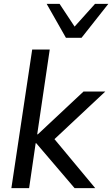

<svg xmlns="http://www.w3.org/2000/svg" viewBox="-20 -976 582 996"><path d="M39 0 147 -719H238L173 -279H176L413 -501H526L241 -234L242 -279L474 0H367L168 -233H165L131 0ZM322 -780 222 -956H289L367 -838L473 -956H542L403 -780Z"/></svg>

Font: Nunitoga
Style: Medium Italic
Weight: 500
Italic angle: -9°
Designer: Vernon Adams
Foundry: Vernon Adams
Version: Version 1.0